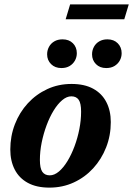

<svg xmlns="http://www.w3.org/2000/svg" viewBox="-20 -843 608 876"><path d="M306.5 -460Q365.5 -460 405.2 -438.2Q445 -416.5 465.2 -377.2Q485.5 -338 485.5 -286Q485.5 -224.5 464.2 -170.5Q443 -116.5 405.2 -75.2Q367.5 -34 316.5 -10.5Q265.5 13 205.5 13Q146.5 13 106.8 -8.8Q67 -30.5 47 -69.8Q27 -109 27 -161Q27 -222 48 -276.2Q69 -330.5 107 -371.8Q145 -413 195.8 -436.5Q246.5 -460 306.5 -460ZM207 -43Q228 -43 248.8 -60.5Q269.5 -78 287.8 -108Q306 -138 320 -175.5Q334 -213 342 -253.8Q350 -294.5 350 -333.5Q350 -372 339 -387.8Q328 -403.5 305.5 -403.5Q284.5 -403.5 263.8 -386Q243 -368.5 224.8 -338.8Q206.5 -309 192.5 -271.2Q178.5 -233.5 170.2 -192.8Q162 -152 162 -113.5Q162 -75 173.2 -59Q184.5 -43 207 -43ZM260 -532.5Q231 -532.5 213 -550.5Q195 -568.5 195 -595Q195 -613.5 203.5 -629.2Q212 -645 227.8 -654.2Q243.5 -663.5 265.5 -663.5Q295 -663.5 312.8 -645.5Q330.5 -627.5 330.5 -600.5Q330.5 -582 322 -566.8Q313.5 -551.5 298 -542Q282.5 -532.5 260 -532.5ZM464.5 -532.5Q435.5 -532.5 417.8 -550.5Q400 -568.5 400 -595Q400 -613.5 408.5 -629.2Q417 -645 432.8 -654.2Q448.5 -663.5 470 -663.5Q499.5 -663.5 517.2 -645.5Q535 -627.5 535 -600.5Q535 -582 526.5 -566.8Q518 -551.5 502.5 -542Q487 -532.5 464.5 -532.5ZM279.5 -755 300 -823H567.5L547 -755Z"/></svg>

Font: Newsreader 16pt 16pt
Style: Bold Italic
Weight: 700
Italic angle: -17°
Version: Version 1.003